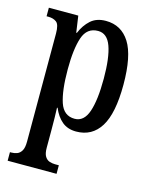

<svg xmlns="http://www.w3.org/2000/svg" viewBox="-117 -622 737 933"><g transform="rotate(15 251.5 -156.0)"><path d="M13 234V191H20Q35 191 48.5 186Q62 181 71 166Q80 151 80 120V-424Q80 -469 64 -481Q48 -493 23 -493H14V-536H162L174 -453H177Q194 -494 223 -520Q252 -546 299 -546Q377 -546 419 -479.5Q461 -413 461 -268Q461 -124 419 -56.5Q377 11 297 11Q254 11 226 -12.5Q198 -36 181 -77H178Q179 -55 179.5 -26Q180 3 180 37V124Q180 153 189 167.5Q198 182 212 186.5Q226 191 240 191H259V234ZM274 -47Q321 -47 341 -105.5Q361 -164 361 -272Q361 -377 341 -433Q321 -489 275 -489Q219 -489 199.5 -431Q180 -373 180 -271Q180 -164 199.5 -105.5Q219 -47 274 -47Z"/></g></svg>

Font: Noto Serif Tamil ExtraCondensed Medium
Style: Regular
Weight: 500
Width: 2
Designer: Indian Type Foundry, Tom Grace, and the Monotype Design Team
Foundry: Monotype Imaging Inc.
Version: Version 2.004; ttfautohint (v1.8.4.7-5d5b)